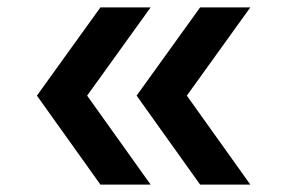

<svg xmlns="http://www.w3.org/2000/svg" viewBox="-20 -500 778 520"><path d="M252 0 80 -241 252 -480H388L216 -241L388 0ZM522 0 350 -241 522 -480H658L486 -241L658 0Z"/></svg>

Font: Gold
Style: Regular
Weight: 400
Designer: jaiki
Version: Version 1.000